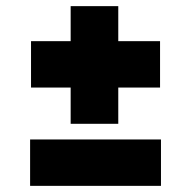

<svg xmlns="http://www.w3.org/2000/svg" viewBox="-20 -606 622 625"><path d="M210 -203V-321H81V-472H210V-586H365V-472H501V-321H365V-203ZM78 -1V-152H504V-1Z"/></svg>

Font: Literata Black
Style: Regular
Weight: 900
Designer: Latin by Veronika Burian and Jose Scaglione. Greek by Irene Vlachou. Cyrillic by Vera Evstafieva.
Foundry: TypeTogether
Version: Version 3.103;gftools[0.9.29]